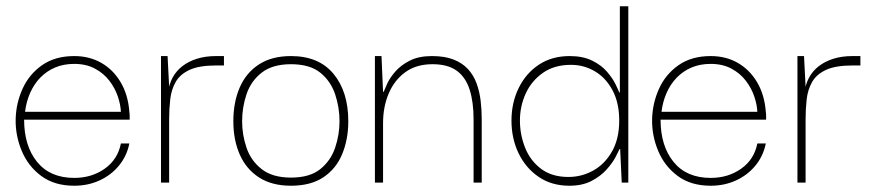

<svg xmlns="http://www.w3.org/2000/svg" viewBox="-20 -583 2777 613"><path d="M217 10Q154 10 112 -21Q70 -52 49.5 -101Q29 -150 30 -202Q31 -253 52 -299.5Q73 -346 114.5 -375Q156 -404 217 -404Q266 -404 304 -382Q342 -360 365.5 -320Q389 -280 393 -226Q394 -220 394 -213.5Q394 -207 394 -201H57Q57 -117 98.5 -66Q140 -15 217 -15Q273 -15 314.5 -44.5Q356 -74 366 -125H393Q385 -85 360 -54.5Q335 -24 298 -7Q261 10 217 10ZM60 -226H366Q365 -249 356 -275.5Q347 -302 329 -325.5Q311 -349 283 -364Q255 -379 217 -379Q183 -379 156 -367.5Q129 -356 109 -335.5Q89 -315 76.5 -287Q64 -259 60 -226Z M494 0V-404H515L521 -288L520 -202V0ZM520 -202 517 -289Q520 -315 531.5 -336Q543 -357 562.5 -372Q582 -387 609 -395.5Q636 -404 670 -404H695V-374H670Q616 -374 585.5 -360Q555 -346 541 -321.5Q527 -297 523.5 -266Q520 -235 520 -202Z M909 10Q848 10 807 -16.5Q766 -43 745.5 -89.5Q725 -136 725 -196Q725 -257 745.5 -304Q766 -351 807 -377.5Q848 -404 909 -404Q998 -404 1045 -347Q1092 -290 1092 -196Q1092 -138 1072.5 -91Q1053 -44 1012.5 -17Q972 10 909 10ZM909 -16Q969 -16 1002.5 -43Q1036 -70 1050 -111.5Q1064 -153 1064 -196Q1064 -240 1050 -282Q1036 -324 1002.5 -351Q969 -378 909 -378Q850 -378 815.5 -351Q781 -324 767 -282Q753 -240 753 -196Q753 -153 767 -111.5Q781 -70 815.5 -43Q850 -16 909 -16Z M1177 0V-404H1198L1203 -290H1205Q1208 -298 1216.5 -316.5Q1225 -335 1242.5 -355Q1260 -375 1288.5 -389.5Q1317 -404 1359 -404Q1400 -404 1428 -393Q1456 -382 1474 -362.5Q1492 -343 1501.5 -317Q1511 -291 1514.5 -262Q1518 -233 1518 -202V0H1492V-202Q1492 -257 1479.5 -296.5Q1467 -336 1438.5 -357Q1410 -378 1361 -378Q1309 -378 1274 -352.5Q1239 -327 1221 -284.5Q1203 -242 1203 -190V0Z M1798 10Q1741 10 1699.5 -18.5Q1658 -47 1635.5 -94Q1613 -141 1613 -198Q1613 -255 1636 -302Q1659 -349 1700.5 -376.5Q1742 -404 1799 -404Q1841 -404 1870.5 -389.5Q1900 -375 1918 -354Q1936 -333 1945 -314.5Q1954 -296 1957 -288H1959V-563H1986V0H1965L1960 -107H1958Q1955 -100 1945 -81Q1935 -62 1916 -41Q1897 -20 1868 -5Q1839 10 1798 10ZM1795 -18Q1837 -18 1874 -38.5Q1911 -59 1934 -99.5Q1957 -140 1957 -198Q1957 -255 1935.5 -295Q1914 -335 1879 -355.5Q1844 -376 1803 -376Q1750 -376 1713.5 -350.5Q1677 -325 1658.5 -284.5Q1640 -244 1640 -198Q1640 -153 1656.5 -111.5Q1673 -70 1707.5 -44Q1742 -18 1795 -18Z M2249 10Q2186 10 2144 -21Q2102 -52 2081.5 -101Q2061 -150 2062 -202Q2063 -253 2084 -299.5Q2105 -346 2146.5 -375Q2188 -404 2249 -404Q2298 -404 2336 -382Q2374 -360 2397.5 -320Q2421 -280 2425 -226Q2426 -220 2426 -213.5Q2426 -207 2426 -201H2089Q2089 -117 2130.5 -66Q2172 -15 2249 -15Q2305 -15 2346.5 -44.5Q2388 -74 2398 -125H2425Q2417 -85 2392 -54.5Q2367 -24 2330 -7Q2293 10 2249 10ZM2092 -226H2398Q2397 -249 2388 -275.5Q2379 -302 2361 -325.5Q2343 -349 2315 -364Q2287 -379 2249 -379Q2215 -379 2188 -367.5Q2161 -356 2141 -335.5Q2121 -315 2108.5 -287Q2096 -259 2092 -226Z M2526 0V-404H2547L2553 -288L2552 -202V0ZM2552 -202 2549 -289Q2552 -315 2563.5 -336Q2575 -357 2594.5 -372Q2614 -387 2641 -395.5Q2668 -404 2702 -404H2727V-374H2702Q2648 -374 2617.5 -360Q2587 -346 2573 -321.5Q2559 -297 2555.5 -266Q2552 -235 2552 -202Z"/></svg>

Font: Darker Grotesque Light Light
Style: Regular
Weight: 300
Version: Version 1.000;gftools[0.9.28]